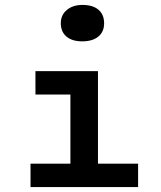

<svg xmlns="http://www.w3.org/2000/svg" viewBox="-20 -760 654 780"><path d="M403 -665Q403 -631 379.5 -611.5Q356 -592 314 -592Q273 -592 250 -611.5Q227 -631 227 -666Q227 -699 251.5 -719.5Q276 -740 315 -740Q357 -740 380 -720.5Q403 -701 403 -665ZM104 0V-95H266V-376H124V-471H378V-95H541V0Z"/></svg>

Font: Intel One Mono Medium
Style: Regular
Weight: 500
Monospace: yes
Designer: Fred Shallcrass
Foundry: Frere-Jones Type LLC
Version: Version 1.400;hotconv 1.1.0;makeotfexe 2.6.0;FJTRelease1.4